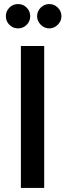

<svg xmlns="http://www.w3.org/2000/svg" viewBox="-20 -927 332 947"><path d="M163 -847Q163 -872 181 -889.5Q199 -907 223 -907Q247 -907 265 -889.5Q283 -872 283 -847Q283 -823 265 -805Q247 -787 223 -787Q199 -787 181 -805Q163 -823 163 -847ZM69 -907Q94 -907 111.5 -889.5Q129 -872 129 -847Q129 -822 111.5 -804.5Q94 -787 69 -787Q44 -787 26.5 -804.5Q9 -822 9 -847Q9 -872 26.5 -889.5Q44 -907 69 -907ZM83 -700H198V0H83Z"/></svg>

Font: Oak Sans SemiBold
Style: Regular
Weight: 600
Designer: Erik Kennedy, Walven
Foundry: Erik Kennedy, Walven
Version: Version 1.000